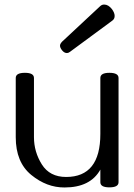

<svg xmlns="http://www.w3.org/2000/svg" viewBox="-20 -807 587 839"><path d="M272.5 -575.2Q260.7 -575.2 251 -587.4Q242.2 -598.6 242.2 -607.4Q242.2 -615.7 252.4 -626L418 -780.3Q425.3 -787.1 435.1 -787.1Q453.6 -787.1 469.2 -767.1Q481 -751 481 -737.3Q481 -724.1 470.7 -716.8L285.2 -580.1Q278.8 -575.2 272.5 -575.2ZM88.9 -488.8Q128.4 -488.8 128.4 -466.3V-207.5Q128.4 -143.6 162.8 -88.6Q197.3 -33.7 269 -33.7Q418.5 -33.7 418.5 -221.7V-466.3Q418.5 -488.8 458 -488.8Q498 -488.8 498 -466.3V-10.7Q498 11.7 458 11.7Q418.5 11.7 418.5 -10.7V-65.9Q375 12.2 262.2 12.2Q184.1 12.7 116.5 -42.7Q48.8 -98.1 48.8 -207.5V-466.3Q48.8 -488.8 88.9 -488.8Z"/></svg>

Font: Gayathri
Style: Regular
Weight: 400
Designer: Binoy Dominic <binoy.domenic@gmail.com>
Foundry: SMC
Version: Version 1.000